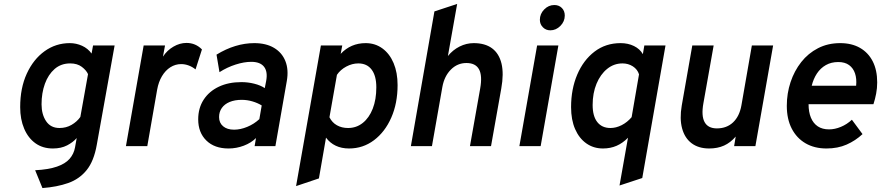

<svg xmlns="http://www.w3.org/2000/svg" viewBox="-20 -742 4474 975"><path d="M195.5 213 158.5 122.5Q226.5 119 269 104.2Q311.5 89.5 333.2 64.8Q355 40 361 6.5L369.5 -41Q351 -19.5 320.8 -3.8Q290.5 12 248.5 12Q197 12 160 -14.5Q123 -41 102.8 -88.5Q82.5 -136 82.5 -198Q82.5 -295 116 -368Q149.5 -441 206.5 -482Q263.5 -523 334.5 -523Q367 -523 396.8 -509.5Q426.5 -496 445 -470L452.5 -511H562L471.5 -7Q457 76 420 121.8Q383 167.5 326.2 187.5Q269.5 207.5 195.5 213ZM282 -92Q316 -92 343.2 -107.8Q370.5 -123.5 388 -148L427 -365.5Q418.5 -385 395.5 -402.5Q372.5 -420 336.5 -420Q290 -420 257.5 -391.8Q225 -363.5 208 -316.5Q191 -269.5 191 -212.5Q191 -161 214.2 -126.5Q237.5 -92 282 -92Z M619.5 0 709.5 -511H818L807.5 -454.5Q828.5 -486.5 860.8 -505.2Q893 -524 927 -524Q973 -524 1005.5 -491L973 -389.5Q957 -402.5 938.2 -409.5Q919.5 -416.5 900 -416.5Q870.5 -416.5 845.2 -400.5Q820 -384.5 802.5 -355.2Q785 -326 778 -286.5L728 0Z M1140.5 12Q1069 12 1027.8 -28.5Q986.5 -69 986.5 -136Q986.5 -193 1014 -235.5Q1041.5 -278 1090.8 -301.5Q1140 -325 1206 -325Q1239 -325 1271 -317Q1303 -309 1324.5 -294.5L1331.5 -330Q1340.5 -377.5 1321 -402.8Q1301.5 -428 1256 -428Q1219.5 -428 1176.5 -414.2Q1133.5 -400.5 1094.5 -375.5L1079.5 -464.5Q1126.5 -493.5 1174.8 -508.2Q1223 -523 1271.5 -523Q1331 -523 1371.5 -499Q1412 -475 1429.2 -431.8Q1446.5 -388.5 1436.5 -331L1378.5 0H1273L1280 -41Q1255.5 -16.5 1218 -2.2Q1180.5 12 1140.5 12ZM1168.5 -83.5Q1201 -83.5 1235.5 -97.8Q1270 -112 1297 -137L1309 -206.5Q1288 -219.5 1261.5 -227.2Q1235 -235 1207.5 -235Q1172 -235 1146.2 -224.2Q1120.5 -213.5 1106.5 -193.8Q1092.5 -174 1092.5 -147.5Q1092.5 -118 1113 -100.8Q1133.5 -83.5 1168.5 -83.5Z M1483.5 203 1609.5 -511H1718L1710 -468.5Q1761 -523 1837 -523Q1885 -523 1921.8 -496.2Q1958.5 -469.5 1978.8 -421.5Q1999 -373.5 1999 -310Q1999 -217.5 1967 -144.8Q1935 -72 1879.2 -30Q1823.5 12 1752.5 12Q1714.5 12 1685 -2Q1655.5 -16 1635.5 -43L1599.5 164ZM1747.5 -92Q1790 -92 1822.2 -117.8Q1854.5 -143.5 1872.8 -190Q1891 -236.5 1891 -298.5Q1891 -357 1867.2 -388.5Q1843.5 -420 1799.5 -420Q1768.5 -420 1738.5 -404Q1708.5 -388 1691 -362L1653 -146.5Q1666.5 -119.5 1691 -105.8Q1715.5 -92 1747.5 -92Z M2066.5 0 2186 -684 2301.5 -722 2254.5 -457.5Q2279.5 -488.5 2314 -505.8Q2348.5 -523 2385.5 -523Q2443.5 -523 2479 -496.5Q2514.5 -470 2526.8 -418.8Q2539 -367.5 2525.5 -292.5L2473.5 0H2366.5L2418.5 -293Q2430 -358 2412.5 -390Q2395 -422 2348.5 -422Q2303 -422 2269.8 -388.8Q2236.5 -355.5 2226.5 -301L2173.5 0Z M2617.5 0 2707.5 -511H2815.5L2725.5 0ZM2774.5 -588Q2752 -588 2736.8 -603.5Q2721.5 -619 2721.5 -641.5Q2721.5 -671.5 2743.5 -694Q2765.5 -716.5 2795 -716.5Q2818.5 -716.5 2833.2 -701.5Q2848 -686.5 2848 -663Q2848 -633 2825.8 -610.5Q2803.5 -588 2774.5 -588Z M3126 200 3169 -42.5Q3142 -15 3110.8 -1.5Q3079.5 12 3042 12Q2994 12 2957.5 -13.8Q2921 -39.5 2900.5 -86.5Q2880 -133.5 2880 -198Q2880 -289.5 2911.2 -363Q2942.5 -436.5 2999 -479.8Q3055.5 -523 3131.5 -523Q3169.5 -523 3199.5 -508.2Q3229.5 -493.5 3244.5 -467L3252 -511H3359.5L3241.5 162ZM3080 -92Q3108.5 -92 3137 -106.5Q3165.5 -121 3187.5 -147L3225 -364.5Q3217 -390 3193.8 -405Q3170.5 -420 3141 -420Q3097.5 -420 3063.2 -392.2Q3029 -364.5 3009.2 -316.8Q2989.5 -269 2989.5 -209Q2989.5 -152 3013.2 -122Q3037 -92 3080 -92Z M3581.5 12Q3527.5 12 3492.2 -14.5Q3457 -41 3443.8 -90Q3430.5 -139 3442 -206L3495.5 -511H3604L3552 -218Q3540.5 -154 3558 -122Q3575.5 -90 3620.5 -90Q3670 -90 3702.5 -120.5Q3735 -151 3745 -207L3798 -511H3906L3816 0H3708L3716 -48.5Q3689.5 -17.5 3656.8 -2.8Q3624 12 3581.5 12Z M4177 12Q4116 12 4070.8 -14.2Q4025.5 -40.5 4000.5 -89Q3975.5 -137.5 3975.5 -204.5Q3975.5 -267.5 3994.5 -324.8Q4013.5 -382 4048.8 -426.8Q4084 -471.5 4134 -497.2Q4184 -523 4246.5 -523Q4305 -523 4347 -499Q4389 -475 4411.8 -430.5Q4434.5 -386 4434.5 -323.5Q4434.5 -294 4429.2 -266.5Q4424 -239 4415.5 -213H4086Q4086 -173 4098 -144.2Q4110 -115.5 4133 -100.2Q4156 -85 4190 -85Q4219.5 -85 4250.2 -97.8Q4281 -110.5 4306 -134L4360 -61Q4324 -27.5 4279.2 -7.8Q4234.5 12 4177 12ZM4102 -306.5H4327.5Q4331 -342 4322 -369Q4313 -396 4291.8 -411.5Q4270.5 -427 4237 -427Q4201 -427 4173.8 -411.5Q4146.5 -396 4128.5 -368.8Q4110.5 -341.5 4102 -306.5Z"/></svg>

Font: Overpass SemiBold
Style: Italic
Weight: 600
Italic angle: -10°
Designer: Delve Withrington, Dave Bailey, Thomas Jockin
Foundry: Delve Fonts LLC
Version: Version 4.000